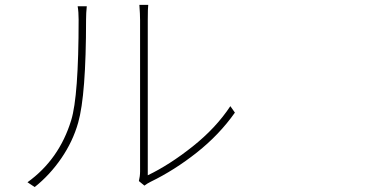

<svg xmlns="http://www.w3.org/2000/svg" viewBox="-20 -756 1540 781"><path d="M121.1 4.9 91.8 -14.6Q220.7 -107.4 269.5 -266.6Q299.8 -364.3 299.8 -676.8Q299.8 -708 295.9 -730.5H333Q330.1 -703.1 330.1 -676.8Q330.1 -369.1 297.9 -256.8Q276.4 -180.7 229.5 -112.3Q182.6 -43.9 121.1 4.9ZM567.4 -1 544.9 -19.5Q549.8 -39.1 549.8 -58.6V-673.8Q549.8 -698.2 546.9 -736.3H583Q581.1 -723.6 581.1 -673.8V-43Q668.9 -85 763.7 -160.2Q858.4 -235.4 917 -324.2L935.5 -297.9Q872.1 -208 780.8 -135.7Q689.5 -63.5 592.8 -16.6Q579.1 -9.8 567.4 -1Z"/></svg>

Font: Bpmf Zihi Sans ExtraLight
Style: ExtraLight
Weight: 250
Foundry: But Ko
Version: Version 1.320